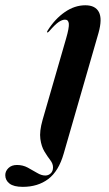

<svg xmlns="http://www.w3.org/2000/svg" viewBox="-149 -468 412 728"><path d="M224.5 -343 92.5 114.5Q73.5 181 34 210.8Q-5.5 240.5 -62.5 240.5Q-97 240.5 -113 228Q-129 215.5 -129 196Q-129 181 -117 169.2Q-105 157.5 -84.5 157.5Q-62.5 157.5 -43.8 167.5Q-25 177.5 -8.5 187.5Q8 197.5 22.5 197.5Q34.5 197.5 43.2 189.5Q52 181.5 52 166.5Q52 152.5 41.5 139Q31 125.5 19.5 106.5Q8 87.5 4 59Q0 30.5 12.5 -13.5L101.5 -321.5Q113.5 -363 112 -378.2Q110.5 -393.5 97.5 -393.5Q87 -393.5 73.5 -384.5Q60 -375.5 37.5 -349.5Q33 -344.5 30.5 -345Q27.5 -345.5 31.5 -352Q59 -396 96.5 -422Q134 -448 174.5 -448Q212.5 -448 226 -422.2Q239.5 -396.5 224.5 -343Z"/></svg>

Font: Fraunces 144pt SemiBold
Style: Italic
Weight: 600
Italic angle: -16°
Version: Version 1.000;[0bf87f6ff]